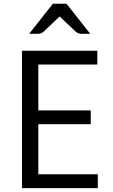

<svg xmlns="http://www.w3.org/2000/svg" viewBox="-20 -978 586 998"><path d="M488.3 -72.3V0H94.2V-714.4H485.8V-642.6H179.2V-404.3H451.7V-332.5H179.2V-72.3ZM176.3 -802.2Q194.3 -802.2 207.5 -814L290 -892.6L373 -814Q386.2 -802.2 404.3 -802.2H449.2L325.7 -958.5H254.9L131.3 -802.2Z"/></svg>

Font: Lycee Sans
Style: Regular
Weight: 400
Designer: Justin Alvin
Foundry: Alkove Design
Version: Version 1.030